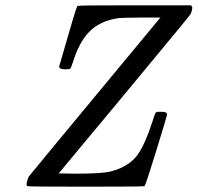

<svg xmlns="http://www.w3.org/2000/svg" viewBox="-20 -703 744 723"><path d="M699 -683Q704 -678 704 -675Q704 -663 697 -649Q697 -647 449 -348L201 -50L266 -49Q362 -49 395 -57Q461 -73 495 -116Q525 -155 556 -251Q563 -274 565.5 -278Q568 -282 579 -282H585Q601 -282 603 -280Q609 -278 609 -271Q609 -267 568.5 -135.5Q528 -4 524 -2Q521 0 303 0Q85 0 83 -2Q80 -5 80 -8Q80 -14 83.5 -25.5Q87 -37 89 -39Q90 -41 204 -178.5Q318 -316 446 -470.5Q574 -625 575 -626L584 -637H512Q435 -636 428 -635Q356 -625 316 -583Q278 -545 254 -467Q247 -446 244 -444Q240 -442 226 -442Q203 -442 203 -452Q203 -455 204 -457Q266 -673 270 -677Q270 -681 274 -681Q276 -683 488 -683Z"/></svg>

Font: KaTeX_Main
Style: Italic
Weight: 400
Version: Version 1.1; ttfautohint (v1.3)